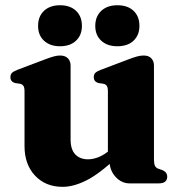

<svg xmlns="http://www.w3.org/2000/svg" viewBox="-20 -703 693 736"><path d="M399.6 -88V-103L393.6 -103.9V-352.9Q393.6 -367.4 389.5 -373.6Q385.4 -379.8 376.8 -381.8L358.2 -384.6Q348.3 -387.4 343.9 -393Q339.5 -398.5 339.5 -407.1Q339.5 -417.3 345.2 -423.4Q351 -429.5 366.8 -435.5L468.2 -473.9Q490.5 -482.5 504.3 -486.3Q518.2 -490.2 530.9 -490.2Q550.2 -490.2 560.2 -479.3Q570.2 -468.5 570.2 -451.4V-93.3Q570.2 -75.4 573.9 -67.6Q577.6 -59.8 585.9 -56.6L600.7 -51.6Q611.4 -47.4 616.2 -40.9Q621 -34.5 621 -25.6Q621 -13.7 613.1 -6.8Q605.2 0 587.9 0H477.1Q445.5 0 422.5 -25.5Q399.6 -51.1 399.6 -88ZM74 -142.8V-352.9Q74 -367.4 69.9 -373.6Q65.8 -379.8 57.2 -381.8L38.6 -384.6Q28.7 -387.4 24.3 -393Q19.9 -398.5 19.9 -407.1Q19.9 -417.3 25.7 -423.4Q31.4 -429.5 47.2 -435.5L148.6 -473.9Q172.1 -482.9 185.7 -486.5Q199.4 -490.2 209.7 -490.2Q230.2 -490.2 240.4 -479.3Q250.6 -468.5 250.6 -451.4V-168.2Q250.6 -130.2 268.5 -111.2Q286.5 -92.3 317.6 -92.3Q336.9 -92.3 358.4 -100.9Q380 -109.6 400.3 -127.2L419.2 -143.7L445.8 -115.7L428.5 -100Q361.6 -37 312.1 -11.9Q262.5 13.2 219.9 13.2Q154.6 13.2 114.3 -29.8Q74 -72.8 74 -142.8ZM210 -525.7Q171.6 -525.7 148.8 -546.8Q126 -568 126 -603.7Q126 -640.3 148.8 -661.6Q171.6 -682.9 210 -682.9Q248.9 -682.9 271.4 -661.6Q294 -640.3 294 -603.7Q294 -568.4 271.4 -547Q248.9 -525.7 210 -525.7ZM429.7 -525.7Q391.3 -525.7 368.2 -546.8Q345.2 -568 345.2 -603.7Q345.2 -639.9 368.2 -661.4Q391.3 -682.9 429.7 -682.9Q469.4 -682.9 491.9 -661.6Q514.5 -640.3 514.5 -603.7Q514.5 -568.4 491.9 -547Q469.4 -525.7 429.7 -525.7Z"/></svg>

Font: Fraunces
Style: Regular
Weight: 900
Version: Version 1.000;[b76b70a41]